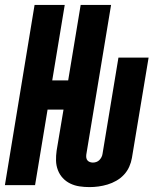

<svg xmlns="http://www.w3.org/2000/svg" viewBox="-26 -755 646 783"><path d="M339 8Q318 8 298 5Q278 2 260.5 -6.5Q243 -15 230 -29Q217 -43 210 -61.5Q203 -80 202.5 -100Q202 -120 205 -141L233 -308H168L117 0H-6L115 -735H238L187 -427H252L303 -735H427L326 -125Q325 -118 326 -111.5Q327 -105 331 -100.5Q335 -96 341 -94Q347 -92 353 -92Q360 -92 367 -94.5Q374 -97 379 -102Q384 -107 387.5 -113.5Q391 -120 392 -127L457 -520H580L512 -111Q509 -93 501 -75Q493 -57 479.5 -42.5Q466 -28 448.5 -18Q431 -8 412.5 -2.5Q394 3 375.5 5.5Q357 8 339 8Z"/></svg>

Font: Iosevka Heavy Extended Oblique
Style: Regular
Weight: 900
Width: 7
Italic angle: -9°
Monospace: yes
Designer: Belleve Invis
Foundry: Belleve Invis
Version: Version 32.5.0; ttfautohint (v1.8.4)